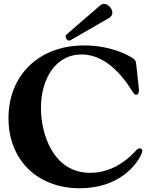

<svg xmlns="http://www.w3.org/2000/svg" viewBox="-20 -982 798 1016"><path d="M401.3 14.2C608 14.2 701.7 -107.2 728 -166.2C732.2 -175.4 733 -179.7 733 -183.2C733 -193.2 725.9 -196.7 719.5 -196.7C713.1 -196.7 706.7 -193.2 701.7 -187.5C621.4 -98.7 534.1 -67.5 457.4 -67.5C260.7 -67.5 196.7 -272.7 196.7 -411.2C196.7 -563.2 273.4 -693.9 411.2 -693.9C557.5 -693.9 650.6 -545.5 682.5 -495.7C688.9 -485.8 692.5 -480.8 700.3 -480.8C710.2 -480.8 715.2 -489.3 715.2 -505C715.2 -511.4 714.5 -516.3 700.3 -646.3C698.2 -662.6 691.8 -668.3 678.3 -676.8C654.1 -691.8 564.6 -741.5 425.4 -741.5C183.2 -741.5 24.9 -581.7 24.9 -356.5C24.9 -132.8 181.1 14.2 401.3 14.2ZM327.4 -787.6C327.4 -777.7 336.6 -767 346.6 -767C348.7 -767 350.9 -767.8 353 -769.2L557.5 -887.1C569.2 -893.8 574.2 -903.8 574.6 -914.1C574.6 -936.8 552.6 -961.6 530.5 -961.6C523.4 -961.6 517 -958.8 510.7 -953.8L333.1 -800.4C328.8 -796.9 327.1 -792.3 327.4 -787.6Z"/></svg>

Font: Margiela Serif
Style: Bold
Weight: 700
Designer: Andreas Faust, Stefan Endress
Version: Version 1.002;FEAKit 1.0